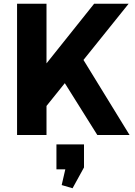

<svg xmlns="http://www.w3.org/2000/svg" viewBox="-20 -720 722 1024"><path d="M101 -223 482 -700H666L208 -130ZM71 -700H228V0H71ZM289 -335 410 -425 671 0H499ZM428 50V173L367 284L309 267L347 102L407 183H281V50Z"/></svg>

Font: Pathway Extreme
Style: Bold
Weight: 700
Designer: Eduardo Rodriguez Tunni
Foundry: Eduardo Rodriguez Tunni
Version: Version 1.001;gftools[0.9.26]